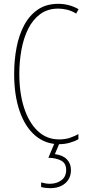

<svg xmlns="http://www.w3.org/2000/svg" viewBox="-20 -837 455 1004"><path d="M285 -792Q229 -792 190 -763Q151 -734 127 -685.5Q103 -637 92 -576Q81 -515 81 -450Q81 -349 106.5 -271.5Q132 -194 178.5 -151Q225 -108 289 -108Q323 -108 349 -117.5Q375 -127 390 -136V-109Q371 -98 344.5 -90.5Q318 -83 289 -83Q218 -83 165 -127.5Q112 -172 83 -255Q54 -338 54 -451Q54 -522 66.5 -588Q79 -654 106.5 -705.5Q134 -757 178 -787Q222 -817 285 -817Q341 -817 391 -789L378 -766Q354 -781 329.5 -786.5Q305 -792 285 -792ZM351 52Q351 95 321.5 121Q292 147 241 147Q232 147 219 145.5Q206 144 195 141V117Q220 124 241 124Q276 124 301 105.5Q326 87 326 52Q326 17 300 3Q274 -11 233 -12L267 -93H293L267 -31Q308 -26 329.5 -4Q351 18 351 52Z"/></svg>

Font: Noto Sans Kannada UI ExtraCondensed Thin
Style: Regular
Weight: 100
Width: 2
Designer: Jelle Bosma - Monotype Design Team
Foundry: Monotype Imaging Inc.
Version: Version 2.005; ttfautohint (v1.8.4.7-5d5b)